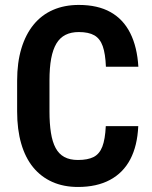

<svg xmlns="http://www.w3.org/2000/svg" viewBox="-20 -741 609 771"><path d="M404.8 -234.4H535.2Q531.7 -155.8 503.2 -101.3Q474.6 -46.9 421.6 -18.6Q368.7 9.8 293 9.8Q235.4 9.8 189.9 -10.5Q144.5 -30.8 113 -69.3Q81.5 -107.9 65.2 -164.3Q48.8 -220.7 48.8 -293.5V-417Q48.8 -489.7 65.9 -546.4Q83 -603 115 -642.1Q147 -681.2 192.9 -701.2Q238.8 -721.2 296.4 -721.2Q372.6 -721.2 423.8 -692.4Q475.1 -663.6 502.9 -608.2Q530.8 -552.7 535.6 -473.1H405.3Q403.3 -524.9 392.6 -555.4Q381.8 -585.9 358.9 -599.1Q335.9 -612.3 296.4 -612.3Q265.6 -612.3 243.2 -601.1Q220.7 -589.8 206.5 -566.2Q192.4 -542.5 185.5 -505.9Q178.7 -469.2 178.7 -418V-293.5Q178.7 -244.1 184.6 -207.5Q190.4 -170.9 203.4 -146.7Q216.3 -122.6 238.3 -110.6Q260.3 -98.6 293 -98.6Q332.5 -98.6 356 -110.6Q379.4 -122.6 390.9 -152.1Q402.3 -181.6 404.8 -234.4Z"/></svg>

Font: Roboto Condensed SemiBold
Style: Regular
Weight: 600
Designer: Christian Robertson
Foundry: Google
Version: Version 3.008; 2023